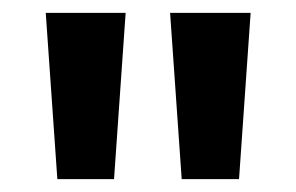

<svg xmlns="http://www.w3.org/2000/svg" viewBox="-20 -734 459 298"><path d="M175 -714H51L69 -456H157ZM369 -714H244L262 -456H351Z"/></svg>

Font: Noto Sans Myanmar ExtraCondensed SemiBold
Style: Regular
Weight: 600
Width: 2
Designer: Monotype Design Team
Foundry: Monotype Imaging Inc.
Version: Version 2.107